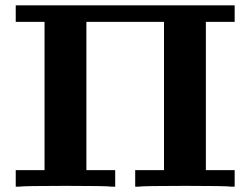

<svg xmlns="http://www.w3.org/2000/svg" viewBox="-20 -700 940 720"><path d="M400 0Q380 -3 226 -3Q70 -3 51 0H39V-62H147V-618H39V-680H860V-618H752V-62H860V0H848Q828 -3 674 -3Q518 -3 499 0H487V-62H595V-618H304V-62H412V0Z"/></svg>

Font: KaTeX_Main
Style: Bold
Weight: 700
Version: Version